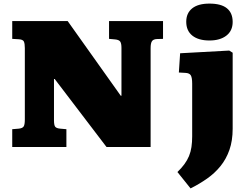

<svg xmlns="http://www.w3.org/2000/svg" viewBox="-20 -817 1385 1067"><path d="M48 0V-99L84 -102Q104 -104 111 -113.5Q118 -123 118 -153V-550Q118 -575 112.5 -586.5Q107 -598 82 -599L48 -601V-700H356L651 -285H655V-551Q655 -576 648 -586Q641 -596 619 -598L586 -601V-700H886V-601L851 -600Q832 -599 824.5 -588Q817 -577 817 -549V0H572L284 -378H280V-149Q280 -122 286.5 -113Q293 -104 315 -102L349 -99V0ZM1039 230 966 139Q989 117 1005 95Q1021 73 1030.5 50Q1040 27 1044 0Q1048 -27 1048 -59V-352Q1048 -385 1040.5 -398Q1033 -411 1010 -412L974 -414L981 -521L1254 -536L1273 -524V-102Q1273 -35 1255 16Q1237 67 1205.5 106Q1174 145 1131.5 175Q1089 205 1039 230ZM1144 -592Q1083 -592 1049 -619Q1015 -646 1015 -696Q1015 -744 1048 -770.5Q1081 -797 1144 -797Q1209 -797 1241 -771Q1273 -745 1273 -695Q1273 -646 1238 -619Q1203 -592 1144 -592Z"/></svg>

Font: Literata Variable Black
Style: Regular
Weight: 900
Designer: Latin by Veronika Burian and Jose Scaglione. Greek by Irene Vlachou. Cyrillic by Vera Evstafieva.
Foundry: TypeTogether
Version: Version 3.021